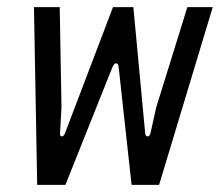

<svg xmlns="http://www.w3.org/2000/svg" viewBox="-20 -520 620 537"><path d="M84 -3 75 -500H147L152 -220L148 -148Q147 -139 152.5 -138.5Q158 -138 162 -148L296 -500H353L386 -148Q387 -138 393 -138.5Q399 -139 401 -148L417 -220L504 -500H575L425 -3H348L312 -331Q311 -343 305 -343Q299 -343 294 -331L163 -3Z"/></svg>

Font: Finlandica
Style: Italic
Weight: 400
Italic angle: -8°
Designer: Niklas Ekholm, Juho Hiilivirta, Jaakko Suomalainen
Foundry: Helsinki Type Studio
Version: Version 1.064